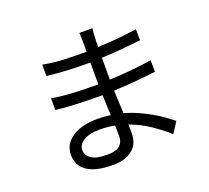

<svg xmlns="http://www.w3.org/2000/svg" viewBox="-133 -921 1221 1124"><g transform="rotate(-20 478.0 -359.0)"><path d="M479 -111Q479 -123 478.5 -139Q478 -155 478 -175Q433 -184 386 -184Q318 -184 283 -161Q248 -138 248 -106Q248 -73 278 -51.5Q308 -30 379 -30Q399 -30 417.5 -33.5Q436 -37 449.5 -46Q463 -55 471 -71Q479 -87 479 -111ZM781 -11Q739 -49 681.5 -88.5Q624 -128 553 -154Q554 -136 554 -121Q554 -106 554 -95Q554 -71 545.5 -47Q537 -23 517 -4Q497 15 465.5 26.5Q434 38 387 38Q284 38 230 2.5Q176 -33 176 -102Q176 -167 234.5 -207Q293 -247 396 -247Q436 -247 475 -241Q473 -273 472 -305.5Q471 -338 470 -367Q397 -367 325 -369.5Q253 -372 180 -380V-453Q252 -441 324 -438Q396 -435 468 -435V-571Q400 -571 333 -574Q266 -577 199 -585V-656Q265 -643 333.5 -640.5Q402 -638 469 -638V-700Q469 -711 468.5 -728.5Q468 -746 467 -756H548Q546 -743 545 -728.5Q544 -714 543 -693Q542 -685 542 -671.5Q542 -658 542 -641Q604 -643 663 -648.5Q722 -654 785 -663L786 -594Q729 -588 668.5 -582.5Q608 -577 541 -574V-438Q610 -441 675 -447Q740 -453 804 -463L805 -391Q738 -383 674 -377.5Q610 -372 542 -369Q544 -332 545.5 -296Q547 -260 549 -226Q596 -213 637.5 -194Q679 -175 713.5 -155Q748 -135 776 -114.5Q804 -94 824 -78Z"/></g></svg>

Font: Kinto Sans
Style: Regular
Weight: 400
Designer: Authors: Ryoko NISHIZUKA  (kana & ideographs); Paul D. Hunt (Latin, Greek & Cyrillic); Wenlong ZHANG  (bopomofo); Sandol
Foundry: Adobe Systems Incorporated, ookami Inc.
Version: Version 0.001